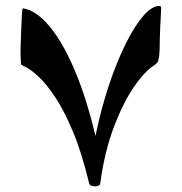

<svg xmlns="http://www.w3.org/2000/svg" viewBox="-20 -559 628 663"><path d="M536.6 -530.3Q536.6 -527.3 535.4 -506.1Q534.2 -484.9 533 -459.7Q531.7 -434.6 531.7 -418.9Q531.7 -381.3 529.5 -364.7Q527.3 -348.1 523.2 -343Q519 -337.9 513.2 -334Q480 -313.5 442.1 -258.3Q404.3 -203.1 372.6 -118.7Q340.8 -34.2 326.2 74.2Q325.7 79.6 319.8 82Q314 84.5 308.6 84.5Q302.2 84.5 295.7 82.3Q289.1 80.1 288.1 75.2Q262.2 -32.7 231.4 -105.7Q200.7 -178.7 170.4 -223.9Q140.1 -269 114.5 -293Q88.9 -316.9 72.3 -325.7Q55.7 -334.5 53.2 -335.4Q52.2 -338.9 51.5 -354.7Q50.8 -370.6 50.8 -379.4Q50.8 -387.2 51.3 -398.4Q51.8 -409.7 52.2 -427.7Q53.2 -449.7 54 -473.4Q54.7 -497.1 55.9 -513.7Q57.1 -530.3 59.6 -530.3Q106.4 -522.5 152.3 -466.6Q198.2 -410.6 238.8 -314.5Q279.3 -218.3 309.6 -89.4Q329.1 -184.1 356.4 -265.6Q383.8 -347.2 414.3 -408.4Q444.8 -469.7 474.9 -504.2Q504.9 -538.6 530.3 -538.6Q536.6 -538.6 536.6 -530.3Z"/></svg>

Font: Scheherazade New
Style: Bold
Weight: 700
Designer: SIL International
Foundry: SIL International
Version: Version 4.000